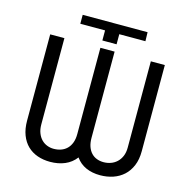

<svg xmlns="http://www.w3.org/2000/svg" viewBox="-126 -1015 1138 1149"><g transform="rotate(15 443.0 -440.5)"><path d="M487.2 -727.3V-193.2Q487.2 -162.3 495.2 -139.4Q503.2 -116.5 517.6 -101.2Q532 -85.9 551.5 -78.5Q571 -71 593.8 -71Q616.8 -71 638 -78.5Q659.1 -85.9 675.6 -101.2Q692.1 -116.5 701.9 -139.4Q711.6 -162.3 711.6 -193.2V-727.3H798.3V-193.2Q798.3 -142 782.3 -103.9Q766.3 -65.7 738.6 -40.5Q710.9 -15.3 673.7 -2.7Q636.4 9.9 593.8 9.9Q544.7 9.9 506 -7.3Q467.3 -24.5 442.5 -59.7Q415.8 -24.5 375.2 -7.3Q334.5 9.9 284.1 9.9Q241.5 9.9 205.6 -2.7Q169.7 -15.3 143.6 -40.5Q117.5 -65.7 102.8 -103.9Q88.1 -142 88.1 -193.2V-727.3H176.1V-193.2Q176.1 -162.3 185.2 -139.4Q194.2 -116.5 209.3 -101.2Q224.4 -85.9 244 -78.5Q263.5 -71 284.1 -71Q309.3 -71 330.3 -78.5Q351.2 -85.9 366.7 -101.2Q382.1 -116.5 390.6 -139.4Q399.1 -162.3 399.1 -193.2V-727.3ZM245.7 -835.2V-890.6H647.7L649.1 -835.2H487.2V-772.7H399.1V-835.2Z"/></g></svg>

Font: Interop
Style: Regular
Weight: 400
Designer: Rasmus Andersson, Google, Jang Haemin
Foundry: jhaemin
Version: Version 1.008